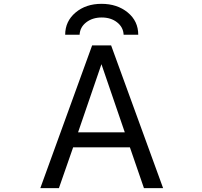

<svg xmlns="http://www.w3.org/2000/svg" viewBox="-20 -966 1040 988"><path d="M381.8 -285.2H622.1L502 -635.7ZM454.1 -732.4H551.8L819.3 2H720.7L648.4 -208H356.4L283.2 2H187.5ZM389.6 -787.1H315.4Q315.4 -856.4 368.7 -901.4Q421.9 -946.3 502.4 -946.3Q583 -946.3 637.2 -901.9Q691.4 -857.4 691.4 -787.1H616.2Q614.3 -826.2 582.5 -851.1Q550.8 -876 503.4 -876Q456.1 -876 423.8 -851.1Q391.6 -826.2 389.6 -787.1Z"/></svg>

Font: Gen Shin Gothic Monospace Regular
Style: Regular
Weight: 400
Designer: [Source Han Sans]
Ryoko NISHIZUKA  (kana & ideographs); Paul D. Hunt (Latin, Greek & Cyrillic); Wenlong ZHANG  (bopomofo
Version: Version 1.002.20150607